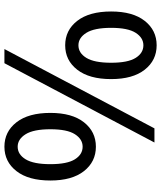

<svg xmlns="http://www.w3.org/2000/svg" viewBox="50 -767 729 869"><g transform="rotate(90 414.5 -332.5)"><path d="M185 -263Q117 -263 74.5 -317.5Q32 -372 32 -471Q32 -569 74.5 -623Q117 -677 185 -677Q253 -677 295.5 -623Q338 -569 338 -471Q338 -372 295.5 -317.5Q253 -263 185 -263ZM202 12 561 -667H625L266 12ZM185 -323Q220 -323 242 -359Q264 -395 264 -471Q264 -547 242 -582Q220 -617 185 -617Q151 -617 128.5 -582Q106 -547 106 -471Q106 -395 128.5 -359Q151 -323 185 -323ZM644 12Q576 12 533.5 -42.5Q491 -97 491 -196Q491 -294 533.5 -348Q576 -402 644 -402Q712 -402 754.5 -348Q797 -294 797 -196Q797 -97 754.5 -42.5Q712 12 644 12ZM644 -48Q679 -48 701 -84Q723 -120 723 -196Q723 -272 701 -307Q679 -342 644 -342Q610 -342 587.5 -307Q565 -272 565 -196Q565 -120 587.5 -84Q610 -48 644 -48Z"/></g></svg>

Font: Assistant SemiBold
Style: Regular
Weight: 600
Designer: Hebrew By Ben Nathan, Latin by Paul Hunt
Version: Version 3.000